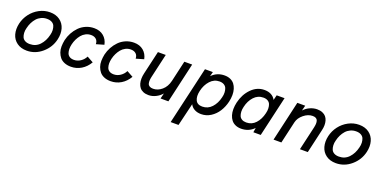

<svg xmlns="http://www.w3.org/2000/svg" viewBox="-17 -1239 4345 2194"><g transform="rotate(20 2155.0 -142.0)"><path d="M222.2 9.8Q150.4 9.8 101.8 -25.6Q53.2 -61 36.6 -120.4Q20 -179.7 36.1 -251.5Q51.8 -318.4 93.3 -373.3Q134.8 -428.2 196.3 -461.2Q257.8 -494.1 326.2 -494.1Q397.9 -494.1 446.5 -458.7Q495.1 -423.3 512 -363.8Q528.8 -304.2 512.2 -232.9Q488.8 -130.4 407 -60.3Q325.2 9.8 222.2 9.8ZM229.5 -72.8Q301.8 -72.8 349.4 -123.5Q397 -174.3 415 -251.5Q423.8 -283.2 422.1 -312.3Q420.4 -341.3 410.9 -363.3Q401.4 -385.3 377.7 -398.4Q354 -411.6 318.8 -411.6Q281.7 -411.6 250 -397Q218.3 -382.3 195.8 -357.2Q173.3 -332 157.7 -300.5Q142.1 -269 133.8 -232.9Q125 -201.2 126.7 -172.1Q128.4 -143.1 137.9 -121.1Q147.5 -99.1 170.9 -85.9Q194.3 -72.8 229.5 -72.8Z M758.8 9.8Q714.4 9.8 679.7 -4.4Q645 -18.6 624.5 -43.5Q604 -68.4 592 -101.6Q580.1 -134.8 580.8 -173.1Q581.5 -211.4 589.8 -252.4Q601.1 -300.3 624.5 -343.3Q647.9 -386.2 681.9 -420.9Q715.8 -455.6 762.7 -475.8Q809.6 -496.1 862.8 -496.1Q932.1 -496.1 977.3 -458.5Q1022.5 -420.9 1035.2 -357.4L940.9 -330.1Q939.9 -369.1 916.7 -389.6Q893.6 -410.2 855 -410.2Q820.8 -410.2 790.8 -394.8Q760.7 -379.4 739.7 -353.8Q718.8 -328.1 704.1 -297.9Q689.5 -267.6 681.6 -233.9Q674.3 -203.1 674.6 -176Q674.8 -148.9 682.9 -125.7Q690.9 -102.5 711.9 -89.1Q732.9 -75.7 765.1 -75.7Q807.6 -75.7 844.7 -100.6Q881.8 -125.5 901.4 -165L978 -122.6Q940.4 -58.6 883.3 -24.4Q826.2 9.8 758.8 9.8Z M1242.7 9.8Q1198.2 9.8 1163.6 -4.4Q1128.9 -18.6 1108.4 -43.5Q1087.9 -68.4 1075.9 -101.6Q1064 -134.8 1064.7 -173.1Q1065.4 -211.4 1073.7 -252.4Q1085 -300.3 1108.4 -343.3Q1131.8 -386.2 1165.8 -420.9Q1199.7 -455.6 1246.6 -475.8Q1293.5 -496.1 1346.7 -496.1Q1416 -496.1 1461.2 -458.5Q1506.3 -420.9 1519 -357.4L1424.8 -330.1Q1423.8 -369.1 1400.6 -389.6Q1377.4 -410.2 1338.9 -410.2Q1304.7 -410.2 1274.7 -394.8Q1244.6 -379.4 1223.6 -353.8Q1202.6 -328.1 1188 -297.9Q1173.3 -267.6 1165.5 -233.9Q1158.2 -203.1 1158.4 -176Q1158.7 -148.9 1166.7 -125.7Q1174.8 -102.5 1195.8 -89.1Q1216.8 -75.7 1249 -75.7Q1291.5 -75.7 1328.6 -100.6Q1365.7 -125.5 1385.3 -165L1461.9 -122.6Q1424.3 -58.6 1367.2 -24.4Q1310.1 9.8 1242.7 9.8Z M1703.1 11.2Q1666 11.2 1638.4 -0.7Q1610.8 -12.7 1595 -33Q1579.1 -53.2 1571.5 -80.8Q1564 -108.4 1564.5 -139.4Q1564.9 -170.4 1572.8 -204.1L1638.2 -487.8H1733.4L1666.5 -196.3Q1660.6 -170.4 1659.7 -150.4Q1658.7 -130.4 1663.8 -112.5Q1668.9 -94.7 1685.3 -85Q1701.7 -75.2 1728.5 -75.2Q1785.2 -75.2 1834.5 -117.2Q1883.8 -159.2 1901.4 -234.4L1959.5 -487.8H2054.7L1942.9 0H1847.7L1864.3 -66.9Q1835.4 -32.7 1792 -10.7Q1748.5 11.2 1703.1 11.2Z M2048.3 213.9 2210.4 -487.8H2306.2L2292 -433.1Q2355 -498 2447.3 -498Q2486.8 -498 2517.6 -484.4Q2548.3 -470.7 2567.4 -446.3Q2586.4 -421.9 2596.4 -388.9Q2606.4 -356 2606.2 -316.9Q2606 -277.8 2596.2 -234.9Q2580.6 -167.5 2545.9 -112.8Q2511.2 -58.1 2458.3 -24.2Q2405.3 9.8 2343.3 9.8Q2295.4 9.8 2261 -9.3Q2226.6 -28.3 2210 -62L2144 213.9ZM2325.7 -75.7Q2393.6 -75.7 2440.2 -126Q2486.8 -176.3 2504.4 -253.4Q2513.2 -285.6 2511.7 -314.7Q2510.3 -343.8 2501.2 -365.7Q2492.2 -387.7 2470.2 -400.6Q2448.2 -413.6 2416 -413.6Q2350.1 -413.6 2303.5 -362.5Q2256.8 -311.5 2239.3 -234.9Q2223.1 -165 2243.9 -120.4Q2264.6 -75.7 2325.7 -75.7Z M3082.5 -487.8H3178.2L3065.9 0H2976.1L2984.9 -55.2Q2921.4 9.8 2829.1 9.8Q2790 9.8 2759.3 -3.9Q2728.5 -17.6 2709.5 -42Q2690.4 -66.4 2680.4 -99.4Q2670.4 -132.3 2670.7 -171.4Q2670.9 -210.4 2680.7 -253.4Q2704.6 -357.4 2772.9 -427.7Q2841.3 -498 2932.6 -498Q2980.5 -498 3014.9 -479.2Q3049.3 -460.4 3066.9 -426.3ZM3036.6 -253.4Q3044.9 -285.6 3043.7 -314.5Q3042.5 -343.3 3033.7 -364.7Q3024.9 -386.2 3003.4 -398.9Q2981.9 -411.6 2949.7 -411.6Q2882.8 -411.6 2836.4 -361.3Q2790 -311 2772.9 -234.9Q2764.6 -202.1 2766.1 -173.6Q2767.6 -145 2776.6 -123.5Q2785.6 -102.1 2807.1 -89.6Q2828.6 -77.1 2860.4 -77.1Q2927.7 -77.1 2973.1 -126.5Q3018.6 -175.8 3036.6 -253.4Z M3221.7 0 3333.5 -487.8H3429.2L3413.1 -423.8Q3446.3 -459.5 3488.8 -477.8Q3531.2 -496.1 3572.8 -496.1Q3609.9 -496.1 3637.7 -484.6Q3665.5 -473.1 3681.6 -453.9Q3697.8 -434.6 3705.6 -408Q3713.4 -381.3 3712.9 -351.8Q3712.4 -322.3 3704.6 -290L3638.2 0H3542.5L3608.9 -288.6Q3614.7 -314.5 3615.7 -334.2Q3616.7 -354 3611.8 -371.3Q3606.9 -388.7 3591.6 -397.9Q3576.2 -407.2 3550.8 -407.2Q3494.6 -407.2 3442.9 -364.7Q3391.1 -322.3 3378.4 -268.1L3316.9 0Z M3981.4 9.8Q3909.7 9.8 3861.1 -25.6Q3812.5 -61 3795.9 -120.4Q3779.3 -179.7 3795.4 -251.5Q3811 -318.4 3852.5 -373.3Q3894 -428.2 3955.6 -461.2Q4017.1 -494.1 4085.4 -494.1Q4157.2 -494.1 4205.8 -458.7Q4254.4 -423.3 4271.2 -363.8Q4288.1 -304.2 4271.5 -232.9Q4248 -130.4 4166.3 -60.3Q4084.5 9.8 3981.4 9.8ZM3988.8 -72.8Q4061 -72.8 4108.6 -123.5Q4156.2 -174.3 4174.3 -251.5Q4183.1 -283.2 4181.4 -312.3Q4179.7 -341.3 4170.2 -363.3Q4160.6 -385.3 4137 -398.4Q4113.3 -411.6 4078.1 -411.6Q4041 -411.6 4009.3 -397Q3977.5 -382.3 3955.1 -357.2Q3932.6 -332 3917 -300.5Q3901.4 -269 3893.1 -232.9Q3884.3 -201.2 3886 -172.1Q3887.7 -143.1 3897.2 -121.1Q3906.7 -99.1 3930.2 -85.9Q3953.6 -72.8 3988.8 -72.8Z"/></g></svg>

Font: HK Grotesk Medium Italic
Style: Regular
Weight: 500
Italic angle: -13°
Designer: Alfredo Marco Pradil and Stefan Peev
Foundry: Hanken Design Co.
Version: Version 1.000;PS 001.000;hotconv 1.0.88;makeotf.lib2.5.64775